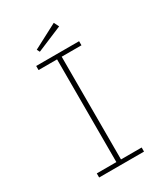

<svg xmlns="http://www.w3.org/2000/svg" viewBox="-188 -848 815 934"><g transform="rotate(-30 219.0 -381.0)"><path d="M86 0V-23H196V-600H92V-623H333V-600H222V-23H338V0ZM142 -674 134 -690 271 -762 285 -734Z"/></g></svg>

Font: Inconsolata SemiCondensed ExtraLight
Style: Regular
Weight: 200
Width: 4
Monospace: yes
Designer: Raph Levien, Cyreal, Brenton Simpson
Foundry: Raph Levien, Cyreal, Google
Version: Version 3.100; ttfautohint (v1.8.4.7-5d5b)